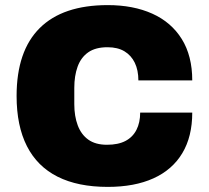

<svg xmlns="http://www.w3.org/2000/svg" viewBox="-20 -720 818 752"><path d="M402 12Q285 12 205.5 -28Q126 -68 85.5 -147.5Q45 -227 45 -344Q45 -520 135.5 -610Q226 -700 402 -700Q502 -700 576.5 -666.5Q651 -633 692 -567Q733 -501 733 -405H522Q522 -445 508 -474Q494 -503 467.5 -519Q441 -535 401 -535Q354 -535 325.5 -515Q297 -495 284 -459Q271 -423 271 -376V-312Q271 -265 284.5 -229Q298 -193 326 -173Q354 -153 399 -153Q443 -153 471.5 -168Q500 -183 514.5 -211.5Q529 -240 529 -279H733Q733 -185 694 -120Q655 -55 581 -21.5Q507 12 402 12Z"/></svg>

Font: Archivo SemiBold Black
Style: Regular
Weight: 900
Version: Version 2.001